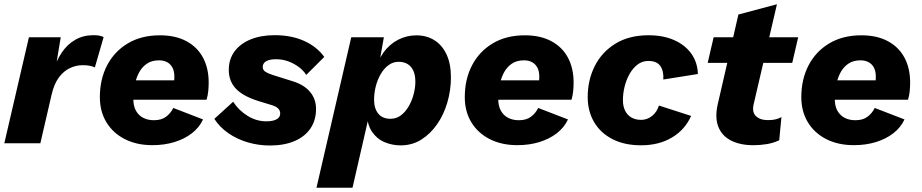

<svg xmlns="http://www.w3.org/2000/svg" viewBox="-20 -676 4349 906"><path d="M0.4 0 116.4 -500H266.6L236.4 -318.4L228.6 -335Q244.6 -387.6 270.8 -427Q297 -466.4 334.9 -488.2Q372.8 -510 421 -510Q437.6 -510 449.2 -507.7Q460.8 -505.4 469 -501L427.6 -357.8Q417.6 -362.8 404.2 -365.6Q390.8 -368.4 370.2 -368.4Q338.8 -368.4 309.5 -354.5Q280.2 -340.6 257.9 -310.6Q235.6 -280.6 223.8 -230.8L170.4 0Z M699.1 9Q625.4 9 569.4 -19.3Q513.4 -47.6 482.3 -98.8Q451.2 -149.9 451.2 -217.7Q451.2 -301.8 485.4 -367.7Q519.7 -433.5 583.3 -471.4Q646.9 -509.4 734.6 -509.4Q807.8 -509.4 859.4 -481.8Q910.9 -454.3 937.8 -404.3Q964.7 -354.3 964.7 -286.4Q964.7 -266.7 962.7 -246Q960.7 -225.4 954.7 -205.4H561.1L560.7 -296.8H844.1L796.8 -271.3Q801.2 -284.6 802 -294.6Q802.8 -304.6 802.8 -313.9Q802.8 -340 793.8 -356.9Q784.7 -373.9 768.6 -382.6Q752.5 -391.3 730.6 -391.3Q694.9 -391.3 671.3 -374.3Q647.7 -357.4 634 -329.8Q620.4 -302.3 614.8 -270.1Q609.2 -238 609.2 -207.9Q609.2 -175.8 621.4 -153.8Q633.6 -131.7 655.5 -120.2Q677.5 -108.7 706.4 -108.7Q742.1 -108.7 764 -125.5Q785.9 -142.2 797.7 -166.6L938.1 -112.4Q920.5 -74.3 885.5 -47.2Q850.4 -20.1 802.8 -5.5Q755.3 9 699.1 9Z M1253.4 10.6Q1199.8 10.6 1149 -4.3Q1098.2 -19.2 1057.4 -47.6Q1016.5 -76 991.4 -115.2L1080.3 -196Q1106.1 -155.4 1148 -129.5Q1189.9 -103.5 1236.5 -103.5Q1267.7 -103.5 1285 -112.9Q1302.2 -122.2 1302.2 -140.5Q1302.2 -154.6 1291.8 -164.7Q1281.5 -174.7 1260.4 -180.6L1199.7 -199.1Q1125.1 -222.6 1092.4 -258.3Q1059.6 -293.9 1059.6 -345.7Q1059.6 -396.9 1086.9 -433.6Q1114.2 -470.4 1163 -490.2Q1211.8 -510 1276.2 -510Q1354.7 -510 1414.8 -483.1Q1475 -456.1 1510.2 -407.4L1425.1 -322.5Q1411.7 -343.7 1389.3 -360.3Q1366.8 -376.9 1339.8 -386.7Q1312.8 -396.5 1282.8 -396.5Q1251.8 -396.5 1235.8 -387Q1219.8 -377.5 1219.8 -360.2Q1219.8 -344.8 1233.7 -336.5Q1247.5 -328.3 1266.4 -322.4L1360.9 -292.7Q1414.2 -276.4 1442.8 -242.7Q1471.3 -209 1471.3 -161.9Q1471.3 -108.8 1445.1 -70.1Q1418.9 -31.4 1369.9 -10.4Q1321 10.6 1253.4 10.6Z M1473.4 210 1637.4 -500H1791.4L1761 -329.6L1750.4 -336.2Q1761.8 -390.2 1789.9 -428.8Q1818 -467.4 1858.3 -488.3Q1898.6 -509.2 1944.6 -509.2Q1992.8 -509.2 2029.4 -486.5Q2066 -463.8 2086.9 -419.6Q2107.8 -375.4 2107.8 -311Q2107.8 -250.6 2091 -192.9Q2074.2 -135.2 2042.5 -89.6Q2010.8 -44 1967.6 -17Q1924.4 10 1870.6 10Q1830.6 10 1794.4 -5.3Q1758.2 -20.6 1735.3 -54.5Q1712.4 -88.4 1711.2 -142L1731.6 -174.6L1643.4 210ZM1823 -115.4Q1850 -115.4 1871.5 -131.5Q1893 -147.6 1908.2 -173.7Q1923.4 -199.8 1931.7 -230.7Q1940 -261.6 1940 -290.6Q1940 -320.6 1930.8 -341.5Q1921.6 -362.4 1903.9 -373.4Q1886.2 -384.4 1861.2 -384.4Q1834.8 -384.4 1813.4 -368.7Q1792 -353 1776.7 -326.8Q1761.4 -300.6 1753.3 -269Q1745.2 -237.4 1745.2 -205Q1745.2 -164 1765 -139.7Q1784.8 -115.4 1823 -115.4Z M2421.1 9Q2347.4 9 2291.4 -19.3Q2235.4 -47.6 2204.3 -98.8Q2173.2 -149.9 2173.2 -217.7Q2173.2 -301.8 2207.4 -367.7Q2241.7 -433.5 2305.3 -471.4Q2368.9 -509.4 2456.6 -509.4Q2529.8 -509.4 2581.4 -481.8Q2632.9 -454.3 2659.8 -404.3Q2686.7 -354.3 2686.7 -286.4Q2686.7 -266.7 2684.7 -246Q2682.7 -225.4 2676.7 -205.4H2283.1L2282.7 -296.8H2566.1L2518.8 -271.3Q2523.2 -284.6 2524 -294.6Q2524.8 -304.6 2524.8 -313.9Q2524.8 -340 2515.8 -356.9Q2506.7 -373.9 2490.6 -382.6Q2474.5 -391.3 2452.6 -391.3Q2416.9 -391.3 2393.3 -374.3Q2369.7 -357.4 2356 -329.8Q2342.4 -302.3 2336.8 -270.1Q2331.2 -238 2331.2 -207.9Q2331.2 -175.8 2343.4 -153.8Q2355.6 -131.7 2377.5 -120.2Q2399.5 -108.7 2428.4 -108.7Q2464.1 -108.7 2486 -125.5Q2507.9 -142.2 2519.7 -166.6L2660.1 -112.4Q2642.5 -74.3 2607.5 -47.2Q2572.4 -20.1 2524.8 -5.5Q2477.3 9 2421.1 9Z M3005 9.6Q2926.4 9.6 2869.7 -19.7Q2813 -49 2783.1 -100.5Q2753.2 -152 2753.2 -217.6Q2753.2 -298.8 2786.8 -364.9Q2820.4 -431 2884.5 -470.3Q2948.6 -509.6 3040.4 -509.6Q3109.4 -509.6 3160.9 -486.9Q3212.4 -464.2 3241.9 -423.2Q3271.4 -382.2 3273.2 -326.8L3110 -300.8Q3112.6 -340 3096.2 -364.2Q3079.8 -388.4 3038.8 -388.4Q3011 -388.4 2989 -371.8Q2967 -355.2 2951.4 -328.1Q2935.8 -301 2927.6 -268.3Q2919.4 -235.6 2919.4 -203Q2919.4 -174.6 2929.8 -153.6Q2940.2 -132.6 2959.5 -121.5Q2978.8 -110.4 3005.8 -110.4Q3033.4 -110.4 3056.5 -128.6Q3079.6 -146.8 3089.4 -178L3241.2 -129Q3212.8 -64.4 3151.3 -27.4Q3089.8 9.6 3005 9.6Z M3535 9.2Q3473.2 9.2 3430.2 -12.5Q3387.2 -34.2 3369.9 -77.1Q3352.6 -120 3366.6 -183.2L3464.4 -607.6L3646.2 -656L3537 -187Q3527 -148.2 3546.5 -128.7Q3566 -109.2 3603.6 -109.2Q3626.8 -109.2 3641.3 -113.2Q3655.8 -117.2 3667.4 -123.4L3657 -14.2Q3630.2 -1.4 3599.1 3.9Q3568 9.2 3535 9.2ZM3319.4 -379.4 3347.4 -500H3746.4L3718.4 -379.4Z M4009.1 9Q3935.4 9 3879.4 -19.3Q3823.4 -47.6 3792.3 -98.8Q3761.2 -149.9 3761.2 -217.7Q3761.2 -301.8 3795.4 -367.7Q3829.7 -433.5 3893.3 -471.4Q3956.9 -509.4 4044.6 -509.4Q4117.8 -509.4 4169.4 -481.8Q4220.9 -454.3 4247.8 -404.3Q4274.7 -354.3 4274.7 -286.4Q4274.7 -266.7 4272.7 -246Q4270.7 -225.4 4264.7 -205.4H3871.1L3870.7 -296.8H4154.1L4106.8 -271.3Q4111.2 -284.6 4112 -294.6Q4112.8 -304.6 4112.8 -313.9Q4112.8 -340 4103.8 -356.9Q4094.7 -373.9 4078.6 -382.6Q4062.5 -391.3 4040.6 -391.3Q4004.9 -391.3 3981.3 -374.3Q3957.7 -357.4 3944 -329.8Q3930.4 -302.3 3924.8 -270.1Q3919.2 -238 3919.2 -207.9Q3919.2 -175.8 3931.4 -153.8Q3943.6 -131.7 3965.5 -120.2Q3987.5 -108.7 4016.4 -108.7Q4052.1 -108.7 4074 -125.5Q4095.9 -142.2 4107.7 -166.6L4248.1 -112.4Q4230.5 -74.3 4195.5 -47.2Q4160.4 -20.1 4112.8 -5.5Q4065.3 9 4009.1 9Z"/></svg>

Font: Work Sans
Style: Italic
Weight: 400
Italic angle: -13°
Designer: Wei Huang
Foundry: Wei Huang
Version: Version 2.012